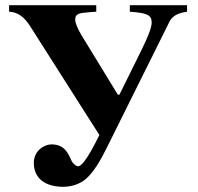

<svg xmlns="http://www.w3.org/2000/svg" viewBox="-20 -696 762 738"><path d="M631 -612C643 -636 665 -646 699 -651V-676H479V-651C547 -646 563 -638 563 -609C563 -589 547 -551 525 -506L439 -332H433L293 -561C276 -589 269 -611 269 -620C269 -643 283 -646 323 -649L350 -651V-676H15V-651C49 -649 73 -632 98 -592L362 -177C311 -73 290 -57 281 -57C271 -57 259 -69 255 -78C242 -107 228 -141 178 -141C150 -141 110 -117 110 -70C110 -7 158 22 223 22C256 22 288 11 311 -9C340 -35 365 -76 392 -131Z"/></svg>

Font: XITS Math
Style: Bold
Weight: 700
Designer: MicroPress Inc., with final additions and corrections provided by Coen Hoffman, Elsevier (retired)
Version: Version 1.105